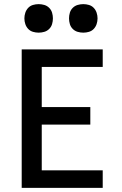

<svg xmlns="http://www.w3.org/2000/svg" viewBox="-20 -909 590 929"><path d="M85 0V-670H477V-585H182V-391H417V-306H182V-85H477V0ZM383 -751Q369 -751 355.5 -755Q342 -759 332 -769Q322 -779 318 -792.5Q314 -806 314 -820Q314 -834 318 -847.5Q322 -861 332 -871Q342 -881 355.5 -885Q369 -889 383 -889Q397 -889 410.5 -885Q424 -881 433.5 -871Q443 -861 447.5 -847.5Q452 -834 452 -820Q452 -806 447.5 -792.5Q443 -779 433.5 -769Q424 -759 410.5 -755Q397 -751 383 -751ZM167 -751Q153 -751 139.5 -755Q126 -759 116.5 -769Q107 -779 102.5 -792.5Q98 -806 98 -820Q98 -834 102.5 -847.5Q107 -861 116.5 -871Q126 -881 139.5 -885Q153 -889 167 -889Q181 -889 194.5 -885Q208 -881 218 -871Q228 -861 232 -847.5Q236 -834 236 -820Q236 -806 232 -792.5Q228 -779 218 -769Q208 -759 194.5 -755Q181 -751 167 -751Z"/></svg>

Font: Lode Dark Term
Style: Bold
Weight: 700
Monospace: yes
Designer: Belleve Invis
Foundry: Belleve Invis
Version: Version 29.2.0